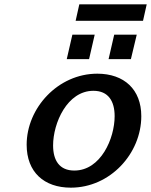

<svg xmlns="http://www.w3.org/2000/svg" viewBox="-20 -853 697 886"><path d="M640 -757 657 -833H346L329 -757ZM584 -580 611 -693H507L481 -580ZM391 -580 417 -693H314L288 -580ZM103 -185C103 -59 183 13 307 13C488 13 632 -144 632 -317C632 -440 553 -513 429 -513C248 -513 103 -355 103 -185ZM225 -182C225 -285 290 -434 411 -434C480 -434 509 -386 509 -317C509 -214 445 -66 323 -66C254 -66 225 -113 225 -182Z"/></svg>

Font: Perun SemiBold Italic
Style: Regular
Weight: 400
Italic angle: -12°
Foundry: Copyright (c) Stefan Peev, Context Ltd, 2016
Version: Version 1.026